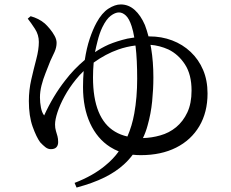

<svg xmlns="http://www.w3.org/2000/svg" viewBox="-20 -781 1040 865"><path d="M316 43Q399 11 454 -35Q490 -64 515 -99Q495 -107 476 -119Q418 -156 386 -225.5Q354 -295 354 -389Q354 -427 357 -461Q338 -443 322 -423Q292 -386 271 -347.5Q250 -309 239 -275.5Q228 -242 228 -220Q228 -204 232 -191Q236 -178 239 -167Q242 -156 242 -141Q242 -126 234 -117.5Q226 -109 209 -109Q196 -109 184.5 -118Q173 -127 161 -140Q144 -163 127 -210.5Q110 -258 110 -326Q110 -375 121 -423Q132 -471 143.5 -514.5Q155 -558 155 -592Q155 -624 137.5 -651Q120 -678 105 -697L118 -708Q136 -703 152 -695Q168 -687 182 -675Q192 -666 204.5 -651Q217 -636 226 -619.5Q235 -603 235 -588Q235 -568 226 -547.5Q217 -527 207 -507Q197 -481 185.5 -452.5Q174 -424 167 -396Q160 -368 160 -342Q160 -319 164.5 -296Q169 -273 179 -261Q219 -349 274 -419Q312 -469 362 -511Q370 -564 384 -606Q398 -648 415 -679Q439 -723 468.5 -742Q498 -761 524 -761Q559 -761 586.5 -736.5Q614 -712 633 -668Q642 -644 649 -617Q651 -617 653 -617Q708 -617 755.5 -599Q803 -581 839 -547Q875 -513 895 -466Q915 -419 915 -360Q915 -275 878 -212.5Q841 -150 773.5 -116Q706 -82 614 -82Q596 -82 578 -84Q560 -60 538 -40Q502 -7 450.5 18.5Q399 44 325 64ZM554 -166Q575 -214 585 -270Q598 -342 598 -426Q598 -513 591 -571Q591 -573 590 -576Q550 -571 513 -558Q456 -538 402 -499Q399 -465 399 -432Q399 -339 424 -278Q449 -217 498 -188Q523 -173 554 -166ZM658 -579Q660 -571 661 -563Q671 -503 671 -432Q671 -380 665.5 -324.5Q660 -269 645 -216Q637 -186 624 -159Q664 -160 702 -171Q742 -182 773.5 -208Q805 -234 824 -274.5Q843 -315 843 -373Q843 -445 813.5 -490.5Q784 -536 739 -558Q699 -576 658 -579ZM585 -612Q580 -642 573 -663Q562 -697 547 -711Q532 -725 516 -725Q499 -725 479 -710Q459 -695 441 -658Q428 -631 419 -594Q413 -571 408 -546Q434 -564 469 -580Q507 -596 554 -607Q569 -610 585 -612Z"/></svg>

Font: Noto Serif HK ExtraLight Medium
Style: Regular
Weight: 500
Version: Version 2.002-H1;hotconv 1.1.0;makeotfexe 2.6.0